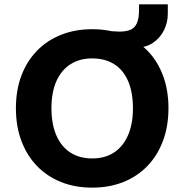

<svg xmlns="http://www.w3.org/2000/svg" viewBox="-20 -850 846 881"><path d="M403 11Q324 11 259.5 -15Q195 -41 149 -89Q103 -137 78 -204Q53 -271 53 -353Q53 -436 78 -502.5Q103 -569 149 -616.5Q195 -664 259.5 -690Q324 -716 403 -716Q482 -716 546.5 -690Q611 -664 657 -617Q703 -570 728 -503Q753 -436 753 -354Q753 -271 728 -204Q703 -137 657 -89Q611 -41 546.5 -15Q482 11 403 11ZM403 -123Q462 -123 503.5 -150.5Q545 -178 567.5 -229.5Q590 -281 590 -353Q590 -426 568 -477.5Q546 -529 504 -555.5Q462 -582 403 -582Q345 -582 303 -555Q261 -528 238.5 -477Q216 -426 216 -353Q216 -281 238.5 -229Q261 -177 303 -150Q345 -123 403 -123ZM504 -632 464 -709Q482 -708 498.5 -706.5Q515 -705 527 -705Q558 -705 578 -713Q598 -721 608 -743.5Q618 -766 618 -806V-830H750V-787Q750 -746 732 -710.5Q714 -675 682 -653.5Q650 -632 609 -632Z"/></svg>

Font: Nunito Sans 11pt ExtraBold
Style: Regular
Weight: 800
Version: Version 3.101;gftools[0.9.27]